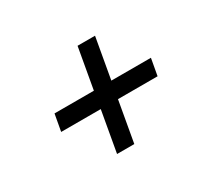

<svg xmlns="http://www.w3.org/2000/svg" viewBox="-93 -655 775 714"><g transform="rotate(-30 294.0 -298.0)"><path d="M503 -262H333L302 -87H228L259 -262H89L102 -334H271L302 -509H377L346 -334H516Z"/></g></svg>

Font: Inria Sans
Style: Italic
Weight: 400
Italic angle: -10°
Designer: Black Foundry Team
Foundry: Black Foundry
Version: Version 1.2; ttfautohint (v1.8.3)